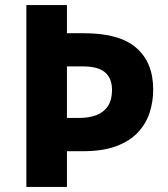

<svg xmlns="http://www.w3.org/2000/svg" viewBox="-20 -734 660 754"><path d="M581.6 -382.7Q581.6 -335 567.6 -291.6Q553.6 -248.3 521.6 -214.1Q489.7 -179.9 436.7 -160Q383.7 -140.2 305.7 -140.2H242.9V0H83.5V-714H242.9V-603.5H310.6Q449.6 -603.5 515.6 -545.8Q581.6 -488.1 581.6 -382.7ZM290 -270.8Q329.7 -270.8 358.7 -281.9Q387.7 -293 403.8 -317.4Q419.9 -341.8 419.9 -380.4Q419.9 -425.8 392.9 -449.5Q365.9 -473.2 305.7 -473.2H242.9V-270.8Z"/></svg>

Font: Noto Sans Oriya
Style: Regular
Weight: 400
Designer: Amélie Bonet and Sol Matas
Foundry: Google LLC
Version: Version 2.006